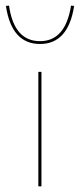

<svg xmlns="http://www.w3.org/2000/svg" viewBox="-20 -661 283 681"><path d="M122 -505Q222 -505 243 -640L232 -641Q212 -515 122 -515Q30 -515 12 -641L1 -640Q21 -505 122 -505ZM116 0V-406H127V0Z"/></svg>

Font: EauTest Hairline
Style: Regular
Weight: 250
Designer: Christian Thalmann (Catharsis Fonts)
Version: Version 0.001;PS 000.001;hotconv 1.0.88;makeotf.lib2.5.64775